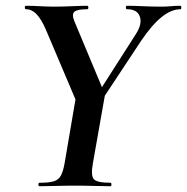

<svg xmlns="http://www.w3.org/2000/svg" viewBox="-20 -645 648 665"><path d="M311 -265 294 -282 450 -526Q473 -561 464.5 -587Q456 -613 420 -613Q416 -613 416 -619Q416 -625 420 -625Q443 -625 474.5 -623.5Q506 -622 538 -622Q559 -622 572.5 -623.5Q586 -625 605 -625Q608 -625 608 -619Q608 -613 605 -613Q574 -613 540.5 -586.5Q507 -560 469 -504ZM117 0Q113 0 113 -6Q113 -12 117 -12Q149 -12 166 -17Q183 -22 191 -37Q199 -52 204 -81L243 -310L344 -319L302 -81Q294 -38 304.5 -25Q315 -12 363 -12Q366 -12 366 -6Q366 0 363 0Q338 0 307.5 -1Q277 -2 241 -2Q204 -2 173 -1Q142 0 117 0ZM254 -271 139 -542Q123 -579 106.5 -596Q90 -613 70 -613Q66 -613 66 -619Q66 -625 70 -625Q92 -625 118 -623.5Q144 -622 167 -622Q196 -622 229.5 -623.5Q263 -625 282 -625Q286 -625 286 -619Q286 -613 282 -613Q248 -613 238 -604.5Q228 -596 237 -573L344 -317Z"/></svg>

Font: Cormorant Infant Light
Style: Bold Italic
Weight: 700
Italic angle: -10°
Version: Version 4.001